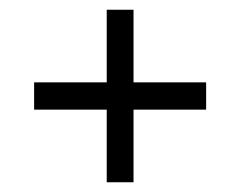

<svg xmlns="http://www.w3.org/2000/svg" viewBox="-20 -547 493 394"><path d="M50 -378H403V-322H50ZM199 -527H254V-173H199Z"/></svg>

Font: Pathway Extreme Condensed Light
Style: Regular
Weight: 300
Width: 3
Version: Version 1.001;gftools[0.9.26]